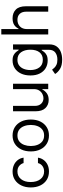

<svg xmlns="http://www.w3.org/2000/svg" viewBox="976 -1744 983 2976"><g transform="rotate(-90 1468.0 -255.5)"><path d="M298.3 11.4Q221.6 11.4 166.2 -24.9Q110.8 -61.1 81 -124.6Q51.1 -188.2 51.1 -269.9Q51.1 -353 81.9 -416.7Q112.6 -480.5 167.8 -516.5Q223 -552.6 296.9 -552.6Q354.4 -552.6 400.6 -531.2Q446.7 -509.9 476.2 -471.6Q505.7 -433.2 512.8 -382.1H429Q419.4 -419.4 386.5 -448.3Q353.7 -477.3 298.3 -477.3Q224.8 -477.3 179.9 -421.3Q134.9 -365.4 134.9 -272.7Q134.9 -177.9 179.3 -120.9Q223.7 -63.9 298.3 -63.9Q347.3 -63.9 382.3 -89.1Q417.3 -114.3 429 -159.1H512.8Q505.7 -110.8 477.8 -72.3Q449.9 -33.7 404.3 -11.2Q358.7 11.4 298.3 11.4Z M856.5 11.4Q782.7 11.4 727.1 -23.8Q671.5 -58.9 640.4 -122.2Q609.4 -185.4 609.4 -269.9Q609.4 -355.1 640.4 -418.7Q671.5 -482.2 727.1 -517.4Q782.7 -552.6 856.5 -552.6Q930.4 -552.6 986 -517.4Q1041.5 -482.2 1072.6 -418.7Q1103.7 -355.1 1103.7 -269.9Q1103.7 -185.4 1072.6 -122.2Q1041.5 -58.9 986 -23.8Q930.4 11.4 856.5 11.4ZM856.5 -63.9Q912.6 -63.9 948.9 -92.7Q985.1 -121.4 1002.5 -168.3Q1019.9 -215.2 1019.9 -269.9Q1019.9 -324.6 1002.5 -371.8Q985.1 -419 948.9 -448.2Q912.6 -477.3 856.5 -477.3Q800.4 -477.3 764.2 -448.2Q728 -419 710.6 -371.8Q693.2 -324.6 693.2 -269.9Q693.2 -215.2 710.6 -168.3Q728 -121.4 764.2 -92.7Q800.4 -63.9 856.5 -63.9Z M1407.7 7.1Q1331 7.1 1281.2 -43.7Q1231.5 -94.5 1231.5 -198.9V-545.5H1315.3V-204.5Q1315.3 -144.9 1348.9 -109.4Q1382.5 -73.9 1434.7 -73.9Q1465.9 -73.9 1498.4 -89.8Q1530.9 -105.8 1553.1 -138.8Q1575.3 -171.9 1575.3 -223V-545.5H1659.1V0H1575.3V-92.3H1569.6Q1550.4 -50.8 1509.9 -21.8Q1469.5 7.1 1407.7 7.1Z M2032.7 215.9Q1941.4 215.9 1888.3 182.7Q1835.2 149.5 1809.7 106.5L1876.4 59.7Q1887.8 74.6 1905.2 93.9Q1922.6 113.3 1952.9 127.7Q1983.3 142 2032.7 142Q2098.7 142 2141.7 110.1Q2184.7 78.1 2184.7 9.9V-100.9H2177.6Q2168.3 -85.9 2151.5 -64.1Q2134.6 -42.3 2103.2 -25.4Q2071.7 -8.5 2018.5 -8.5Q1952.4 -8.5 1900 -39.8Q1847.7 -71 1817.3 -130.7Q1786.9 -190.3 1786.9 -275.6Q1786.9 -359.4 1816.4 -421.7Q1845.9 -484 1898.4 -518.3Q1951 -552.6 2019.9 -552.6Q2073.2 -552.6 2104.6 -535Q2136 -517.4 2152.9 -495.2Q2169.7 -473 2179 -458.8H2187.5V-545.5H2268.5V15.6Q2268.5 85.9 2236.7 130.1Q2204.9 174.4 2151.5 195.1Q2098 215.9 2032.7 215.9ZM2029.8 -83.8Q2105.5 -83.8 2145.8 -135.1Q2186.1 -186.4 2186.1 -277Q2186.1 -365.4 2146.3 -421.3Q2106.5 -477.3 2029.8 -477.3Q1976.6 -477.3 1941.2 -450.3Q1905.9 -423.3 1888.3 -377.8Q1870.7 -332.4 1870.7 -277Q1870.7 -191.8 1910.9 -137.8Q1951 -83.8 2029.8 -83.8Z M2859.4 0H2775.6V-340.9Q2775.6 -405.9 2742 -441.6Q2708.5 -477.3 2649.1 -477.3Q2587 -477.3 2546.3 -438.4Q2505.7 -399.5 2505.7 -328.1V0H2421.9V-727.3H2505.7V-460.2H2512.8Q2532 -502.5 2570.5 -527.5Q2609 -552.6 2673.3 -552.6Q2757.1 -552.6 2808.2 -502.1Q2859.4 -451.7 2859.4 -346.6Z"/></g></svg>

Font: Linik Sans
Style: Regular
Weight: 400
Designer: Rasmus Andersson (font), Marc Monis (original base), Kil Hyung-jin (Pretendard portions), Cristiano Sobral (main changes
Foundry: rsms
Version: Version 3.018;May 31, 2022;FontCreator 14.0.0.2814 64-bit; t